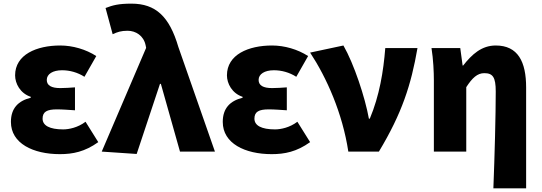

<svg xmlns="http://www.w3.org/2000/svg" viewBox="-20 -833 2978 1055"><path d="M309 14C380 14 446 1 520 -52L450 -164C408 -132 359 -122 327 -122C253 -122 214 -143 214 -181C214 -219 238 -232 293 -232C324 -232 359 -229 392 -227V-353C366 -351 335 -349 311 -349C263 -349 237 -363 237 -394C237 -426 270 -447 321 -447C363 -447 407 -435 444 -411L509 -525C452 -562 379 -583 311 -583C181 -583 63 -533 63 -419C63 -374 91 -320 149 -301V-296C81 -279 40 -239 40 -163C40 -45 162 14 309 14Z M731 13 859 -372H864L969 0H1161L960 -575C911 -742 836 -813 702 -813C631 -813 599 -804 560 -789L599 -645C625 -657 645 -664 681 -664C726 -664 769 -637 780 -585L783 -570L539 0Z M1473 14C1544 14 1610 1 1684 -52L1614 -164C1572 -132 1523 -122 1491 -122C1417 -122 1378 -143 1378 -181C1378 -219 1402 -232 1457 -232C1488 -232 1523 -229 1556 -227V-353C1530 -351 1499 -349 1475 -349C1427 -349 1401 -363 1401 -394C1401 -426 1434 -447 1485 -447C1527 -447 1571 -435 1608 -411L1673 -525C1616 -562 1543 -583 1475 -583C1345 -583 1227 -533 1227 -419C1227 -374 1255 -320 1313 -301V-296C1245 -279 1204 -239 1204 -163C1204 -45 1326 14 1473 14Z M1894 0H2062C2189 -211 2239 -367 2274 -569H2097C2087 -441 2065 -307 2012 -181H2007C1986 -298 1925 -482 1867 -583L1684 -544C1775 -406 1862 -211 1894 0Z M2691 202H2871V-352C2871 -494 2826 -583 2704 -583C2626 -583 2573 -534 2525 -473H2522L2509 -569H2351C2361 -506 2364 -437 2364 -392V0H2542V-354C2575 -405 2603 -431 2641 -431C2688 -431 2704 -409 2704 -330C2704 -203 2698 25 2691 202Z"/></svg>

Font: Noto Sans CJK HK Black
Style: Regular
Weight: 900
Designer: Ryoko NISHIZUKA 西塚涼子 (kana, bopomofo & ideographs); Paul D. Hunt (Latin, Greek & Cyrillic); Sandoll Communications 산돌커뮤니
Foundry: Adobe
Version: Version 2.004;hotconv 1.0.118;makeotfexe 2.5.65603